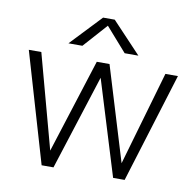

<svg xmlns="http://www.w3.org/2000/svg" viewBox="-78 -780 876 861"><g transform="rotate(10 359.5 -350.0)"><path d="M323 -700H376L508.5 -559.5H446L350.5 -668L253.5 -559.5H190ZM20 -500H77L193 -71.5L329.5 -500H387.5L518 -71.5L642 -500H699L544.5 0H492L359 -432.5L220.5 0H166.5Z"/></g></svg>

Font: Overused Grotesk Light
Style: Regular
Weight: 300
Version: Version 0.004